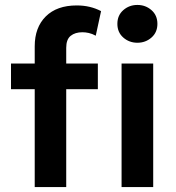

<svg xmlns="http://www.w3.org/2000/svg" viewBox="-20 -757 714 777"><path d="M120.5 0V-569.5Q120.5 -646 165.2 -690.5Q210 -735 290.5 -735Q318.5 -735 342.8 -729.2Q367 -723.5 389 -712L367.5 -612.5Q353 -620.5 339.5 -623.5Q326 -626.5 313.5 -626.5Q284 -626.5 266 -612Q248 -597.5 248 -563.5V-500H376V-396H248V0ZM24.5 -396V-500H135V-396ZM472 0V-500H600V0ZM536 -584Q503 -584 479 -605Q455 -626 455 -660.5Q455 -695 479 -716Q503 -737 536 -737Q569 -737 593 -716Q617 -695 617 -660.5Q617 -626 593 -605Q569 -584 536 -584Z"/></svg>

Font: Geologica Medium
Style: Regular
Weight: 500
Designer: Sindre Bremnes, Frode Helland
Foundry: Monokrom Skriftforlag AS
Version: Version 1.010;gftools[0.9.28]